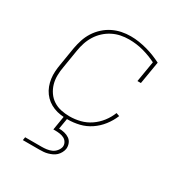

<svg xmlns="http://www.w3.org/2000/svg" viewBox="-177 -665 953 1011"><g transform="rotate(30 300.0 -159.0)"><path d="M257 8Q235 8 213 5Q191 2 171 -6Q151 -14 134.5 -26.5Q118 -39 105.5 -56Q93 -73 85.5 -93Q78 -113 75 -134.5Q72 -156 73.5 -178.5Q75 -201 79 -223L97 -333Q102 -360 110.5 -386.5Q119 -413 134.5 -437.5Q150 -462 172 -482Q194 -502 219.5 -514.5Q245 -527 272 -532.5Q299 -538 327 -538Q353 -538 378 -534Q403 -530 427 -523.5Q451 -517 473.5 -508Q496 -499 518 -488L495 -351H474L495 -477Q457 -496 415 -507.5Q373 -519 327 -519Q302 -519 277 -514Q252 -509 228.5 -497Q205 -485 185.5 -467Q166 -449 152 -426.5Q138 -404 130 -379.5Q122 -355 118 -330L100 -220Q95 -194 94.5 -167Q94 -140 101 -115.5Q108 -91 122.5 -70Q137 -49 158 -35.5Q179 -22 204.5 -16.5Q230 -11 257 -11Q289 -11 321 -19Q353 -27 381 -46Q409 -65 430 -92Q451 -119 463 -150L483 -143Q469 -109 446 -79.5Q423 -50 392.5 -29.5Q362 -9 327 -0.5Q292 8 257 8ZM107 220 110 201H210Q225 201 240 199Q255 197 269 191Q283 185 293.5 172.5Q304 160 307 146Q309 132 302 119.5Q295 107 283 101Q271 95 257 93Q243 91 229 91H218L233 0H254L242 72Q259 72 275.5 76Q292 80 305 89Q318 98 324 113.5Q330 129 328 146Q326 158 319.5 170Q313 182 303.5 191Q294 200 282 205.5Q270 211 257.5 214.5Q245 218 232.5 219Q220 220 207 220Z"/></g></svg>

Font: Iosevka Curly Slab ThEx
Style: Italic
Weight: 100
Width: 7
Italic angle: -9°
Monospace: yes
Designer: Belleve Invis
Foundry: Belleve Invis
Version: Version 11.1.0; ttfautohint (v1.8.3)